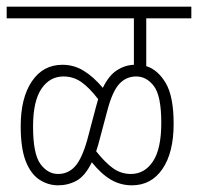

<svg xmlns="http://www.w3.org/2000/svg" viewBox="-20 -642 593 575"><path d="M0 -587V-622H553V-587H418V-444Q453 -433 476.5 -393Q500 -353 500 -271Q500 -185 466.5 -136Q433 -87 375 -87Q341 -87 312 -104Q283 -121 255 -156Q235 -115 209.5 -101Q184 -87 154 -87Q124 -87 98 -104Q72 -121 57 -159.5Q42 -198 42 -264Q42 -349 75.5 -398.5Q109 -448 167 -448Q201 -448 230 -430.5Q259 -413 288 -379Q306 -416 330 -431.5Q354 -447 381 -448V-587ZM274 -208Q271 -198 268 -189Q294 -156 318 -138.5Q342 -121 372 -121Q413 -121 438 -158.5Q463 -196 463 -274Q463 -355 441 -384Q419 -413 388 -413Q358 -413 337.5 -391Q317 -369 302 -313ZM79 -263Q79 -181 101 -151Q123 -121 154 -121Q184 -121 204.5 -143.5Q225 -166 241 -222L268 -324Q271 -335 274 -345Q248 -379 224 -396Q200 -413 170 -413Q129 -413 104 -376Q79 -339 79 -263Z"/></svg>

Font: Noto Sans Devanagari ExtraCondensed ExtraLight
Style: Regular
Weight: 200
Width: 2
Designer: Jelle Bosma - Monotype Design Team
Foundry: Monotype Imaging Inc.
Version: Version 2.004; ttfautohint (v1.8.4.7-5d5b)